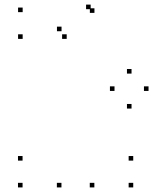

<svg xmlns="http://www.w3.org/2000/svg" viewBox="-20 -808 668 838"><path d="M628.3 -411.1V-431.1H608.3V-411.1ZM554.1 -486.8V-506.8H534.1V-486.8ZM479.8 -411.1V-431.1H459.8V-411.1ZM554.1 -334.2V-354.2H534.1V-334.2ZM561.5 10V-10H541.5V10ZM561.5 -107V-127H541.5V-107ZM78.5 -107V-127H58.5V-107ZM78.5 10V-10H58.5V10ZM392.2 -751.8V-771.8H372.2V-751.8ZM375.7 -767.9V-787.9H355.7V-767.9ZM78.9 -755V-775H58.9V-755ZM78.9 -638.3V-658.3H58.9V-638.3ZM271.1 -638.3V-658.3H251.1V-638.3ZM248.6 -671.7V-691.7H228.6V-671.7ZM248.2 10V-10H228.2V10ZM391.8 10V-10H371.8V10Z"/></svg>

Font: Monaspace Neon Dots Var
Style: Regular
Weight: 400
Designer: Riley Cran and the Lettermatic Team
Version: Version 1.100 (Monaspace Neon Dots)